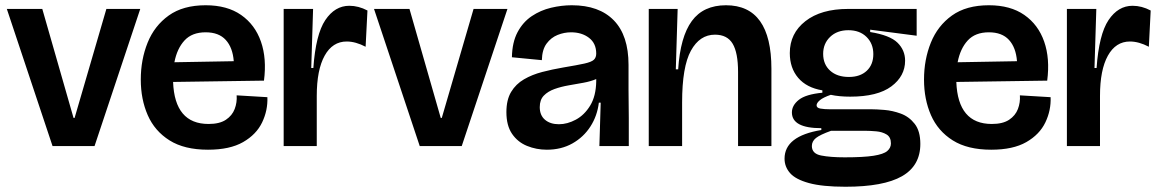

<svg xmlns="http://www.w3.org/2000/svg" viewBox="-20 -556 4413 731"><path d="M180 0 6 -522H141L260 -107H264L385 -522H514L340 0Z M772 14Q682 14 625.5 -21.5Q569 -57 542.5 -117.5Q516 -178 516 -253Q516 -329 542 -393.5Q568 -458 622.5 -497Q677 -536 763 -536Q845 -536 898 -499Q951 -462 973.5 -397.5Q996 -333 985 -249L639 -244Q645 -84 774 -84Q816 -84 840 -100Q864 -116 873.5 -141Q883 -166 881 -193L998 -186Q1000 -136 978 -90Q956 -44 905.5 -15Q855 14 772 14ZM763 -433Q711 -433 682.5 -402Q654 -371 644 -319L870 -323Q866 -375 839.5 -404Q813 -433 763 -433Z M1060 0V-266V-522H1172L1165 -297H1173Q1182 -425 1218.5 -479.5Q1255 -534 1310 -534Q1345 -534 1379 -516L1372 -378Q1334 -398 1300 -398Q1246 -398 1216 -344Q1186 -290 1186 -191V0Z M1578 0 1404 -522H1539L1658 -107H1662L1783 -522H1912L1738 0Z M2062 14Q2022 14 1986.5 -0.5Q1951 -15 1929.5 -46.5Q1908 -78 1908 -129Q1908 -176 1926 -206Q1944 -236 1975 -254Q2006 -272 2044.5 -282Q2083 -292 2124 -299Q2178 -308 2205 -314Q2232 -320 2241 -328.5Q2250 -337 2250 -352Q2250 -391 2222.5 -412Q2195 -433 2154 -433Q2128 -433 2103 -423Q2078 -413 2061 -390Q2044 -367 2043 -327L1929 -338Q1930 -395 1950.5 -433.5Q1971 -472 2004.5 -494.5Q2038 -517 2078 -526.5Q2118 -536 2157 -536Q2261 -536 2317 -478.5Q2373 -421 2373 -309V-213Q2374 -160 2374 -106.5Q2374 -53 2374 0H2262Q2263 -41 2264.5 -81Q2266 -121 2267 -165H2260Q2254 -115 2228 -74.5Q2202 -34 2159.5 -10Q2117 14 2062 14ZM2108 -83Q2140 -83 2172.5 -100.5Q2205 -118 2227 -154Q2249 -190 2250 -246V-255Q2229 -246 2201.5 -241Q2174 -236 2145 -231Q2116 -226 2091 -217Q2066 -208 2050.5 -192Q2035 -176 2035 -148Q2035 -117 2055 -100Q2075 -83 2108 -83Z M2450 0V-272V-522H2560L2553 -292H2562Q2570 -416 2614 -476Q2658 -536 2744 -536Q2917 -536 2917 -294V0H2790V-282Q2790 -355 2769.5 -389.5Q2749 -424 2702 -424Q2644 -424 2610.5 -363Q2577 -302 2577 -166V0Z M3199 155Q3111 155 3060 141Q3009 127 2988 103Q2967 79 2967 48Q2967 -38 3107 -61V-68Q2995 -68 2995 -128Q2995 -155 3021.5 -176Q3048 -197 3111 -203V-212Q3051 -222 3019 -259.5Q2987 -297 2987 -354Q2987 -429 3046.5 -475.5Q3106 -522 3209 -522H3470V-420L3293 -443V-434Q3368 -422 3397 -393.5Q3426 -365 3426 -325Q3426 -266 3373.5 -227Q3321 -188 3217 -188Q3175 -188 3143 -195Q3114 -185 3101.5 -174.5Q3089 -164 3089 -155Q3089 -145 3104 -142.5Q3119 -140 3139 -140H3298Q3316 -140 3347 -137.5Q3378 -135 3409.5 -123.5Q3441 -112 3462.5 -84.5Q3484 -57 3484 -8Q3484 75 3414 115Q3344 155 3199 155ZM3212 -263Q3255 -263 3280 -286.5Q3305 -310 3305 -350Q3305 -390 3279 -415.5Q3253 -441 3210 -441Q3167 -441 3140.5 -415.5Q3114 -390 3114 -351Q3114 -311 3140.5 -287Q3167 -263 3212 -263ZM3196 43Q3268 43 3306 37Q3344 31 3358 19Q3372 7 3372 -10Q3372 -34 3355.5 -44Q3339 -54 3316 -56Q3293 -58 3276 -58H3144Q3102 -43 3086.5 -30.5Q3071 -18 3071 0Q3071 29 3106 36Q3141 43 3196 43Z M3754 14Q3664 14 3607.5 -21.5Q3551 -57 3524.5 -117.5Q3498 -178 3498 -253Q3498 -329 3524 -393.5Q3550 -458 3604.5 -497Q3659 -536 3745 -536Q3827 -536 3880 -499Q3933 -462 3955.5 -397.5Q3978 -333 3967 -249L3621 -244Q3627 -84 3756 -84Q3798 -84 3822 -100Q3846 -116 3855.5 -141Q3865 -166 3863 -193L3980 -186Q3982 -136 3960 -90Q3938 -44 3887.5 -15Q3837 14 3754 14ZM3745 -433Q3693 -433 3664.5 -402Q3636 -371 3626 -319L3852 -323Q3848 -375 3821.5 -404Q3795 -433 3745 -433Z M4042 0V-266V-522H4154L4147 -297H4155Q4164 -425 4200.5 -479.5Q4237 -534 4292 -534Q4327 -534 4361 -516L4354 -378Q4316 -398 4282 -398Q4228 -398 4198 -344Q4168 -290 4168 -191V0Z"/></svg>

Font: Bricolage Grotesque 96pt SemiBold
Style: Regular
Weight: 600
Designer: Mathieu Triay
Foundry: Atelier Triay
Version: Version 1.001; ttfautohint (v1.8.4.7-5d5b);gftools[0.9.33.de